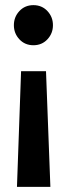

<svg xmlns="http://www.w3.org/2000/svg" viewBox="-20 -521 260 747"><path d="M186 -423Q186 -391 164.5 -368Q143 -345 110 -345Q77 -345 55.5 -368Q34 -391 34 -423Q34 -455 55.5 -478Q77 -501 110 -501Q143 -501 164.5 -478Q186 -455 186 -423ZM176 206H46L62 -244H159Z"/></svg>

Font: Fira Sans Compressed Medium
Style: Regular
Weight: 500
Width: 1
Designer: bBox Type GmbH & Carrois Corporate GbR & Edenspiekermann AG
Foundry: bBox Type GmbH & Carrois Corporate GbR & Edenspiekermann AG
Version: Version 4.301